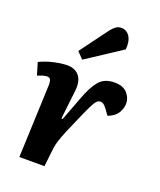

<svg xmlns="http://www.w3.org/2000/svg" viewBox="-147 -892 819 984"><g transform="rotate(20 262.5 -400.5)"><path d="M94 -401Q94 -416 90 -426.5Q86 -437 71 -437Q61 -437 48 -433Q35 -429 20 -423L0 -490Q37 -508 78.5 -517Q120 -526 148 -526Q193 -526 215 -497.5Q237 -469 231 -417L213 -260L220 -259L268 -386Q294 -457 323 -491.5Q352 -526 407 -526Q454 -526 476.5 -500.5Q499 -475 499 -445Q499 -419 483.5 -393Q468 -367 430 -353L410 -381Q398 -397 390 -403Q382 -409 372 -409Q361 -409 352 -400Q343 -391 329.5 -363.5Q316 -336 292 -281Q270 -232 257 -200Q244 -168 237 -146.5Q230 -125 227.5 -108Q225 -91 223 -72L215 0H78ZM290 -768Q302 -783 314.5 -792Q327 -801 344 -801Q373 -801 389.5 -775.5Q406 -750 402 -705L210 -579L176 -614Z"/></g></svg>

Font: Literata 12pt
Style: Bold Italic
Weight: 700
Italic angle: -2°
Designer: Latin by Veronika Burian and Jose Scaglione. Greek by Irene Vlachou. Cyrillic by Vera Evstafieva
Foundry: TypeTogether
Version: Version 3.002